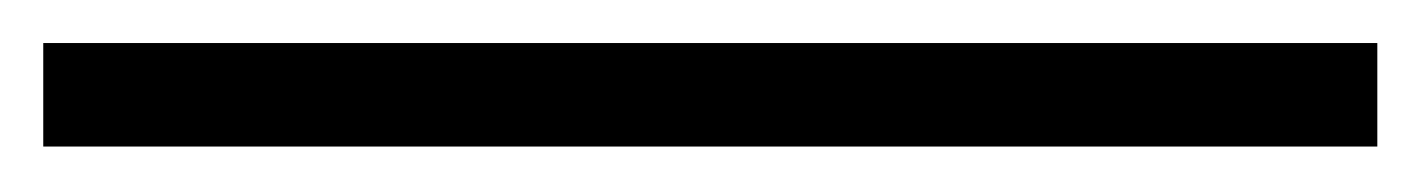

<svg xmlns="http://www.w3.org/2000/svg" viewBox="-22 41 644 87"><path d="M-2.4 107.4V60.5H602.1V107.4Z"/></svg>

Font: Cousine
Style: Regular
Weight: 400
Monospace: yes
Designer: Steve Matteson
Foundry: Ascender Corporation
Version: Version 1.20